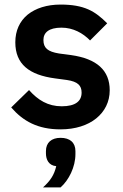

<svg xmlns="http://www.w3.org/2000/svg" viewBox="-20 -554 539 840"><path d="M245 49C286 49 310 70 310 107V120C310 177 281 234 245 266H168C200 237 217 212 226 173C193 170 181 144 181 117V107C181 70 205 49 245 49ZM245 12C145 12 81 -24 29 -84L107 -160C146 -116 190 -89 250 -89C311 -89 337 -112 337 -149C337 -180 320 -197 273 -204L221 -211C108 -226 47 -273 47 -369C47 -420 66 -461 101 -490C136 -518 185 -534 245 -534C296 -534 334 -527 366 -513C398 -499 424 -477 449 -452L374 -377C343 -409 300 -433 249 -433C193 -433 170 -411 170 -379C170 -344 189 -328 238 -320L291 -313C404 -297 460 -246 460 -159C460 -108 438 -66 401 -36C364 -6 310 12 245 12Z"/></svg>

Font: Plexus Sans SemiBold
Style: Regular
Weight: 600
Version: Version 2.001;PS 002.001;hotconv 1.0.70;makeotf.lib2.5.58329